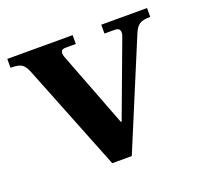

<svg xmlns="http://www.w3.org/2000/svg" viewBox="-92 -572 710 674"><g transform="rotate(-20 263.0 -235.0)"><path d="M219 0 60 -400Q51 -422 39 -429.5Q27 -437 -2 -437V-470H242V-437H205Q191 -437 187.5 -430Q184 -423 188 -410L297 -126H300L405 -408Q409 -420 405.5 -428.5Q402 -437 387 -437H349V-470H520V-437Q491 -437 478.5 -428Q466 -419 457 -396L292 0Z"/></g></svg>

Font: Frank Ruhl Libre SemiBold
Style: Regular
Weight: 600
Designer: Yanek Iontef
Foundry: Fontef
Version: Version 6.003;gftools[0.9.30]